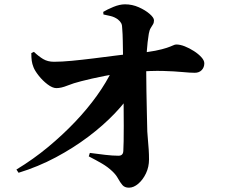

<svg xmlns="http://www.w3.org/2000/svg" viewBox="-20 -823 1040 889"><path d="M56 -38Q135 -86 203 -142.5Q271 -199 328 -259Q385 -319 429 -380.5Q473 -442 501 -501L600 -508L599 -409Q565 -354 511.5 -298Q458 -242 389 -190Q320 -138 238.5 -94.5Q157 -51 66 -23ZM577 46Q557 46 546.5 33.5Q536 21 526.5 3.5Q517 -14 500 -30Q479 -50 452.5 -65.5Q426 -81 391 -99L396 -115Q433 -110 467.5 -106Q502 -102 527 -102Q550 -101 551 -124Q552 -139 552.5 -169Q553 -199 553 -240Q553 -281 552.5 -329.5Q552 -378 551.5 -429.5Q551 -481 550 -532Q550 -543 549.5 -572Q549 -601 548.5 -633.5Q548 -666 546 -689Q546 -706 541.5 -715Q537 -724 526 -733Q511 -744 493 -748.5Q475 -753 459 -756L458 -768Q476 -779 505 -791Q534 -803 559 -803Q592 -803 622.5 -789.5Q653 -776 673 -758.5Q693 -741 693 -729Q693 -718 688.5 -710.5Q684 -703 678 -693.5Q672 -684 669 -667Q666 -648 663.5 -627.5Q661 -607 660 -589Q659 -571 658 -556Q657 -537 657 -495Q657 -453 658 -402Q659 -351 660 -301Q661 -251 662 -214Q663 -196 665 -175Q667 -154 668.5 -131Q670 -108 670 -85Q670 -50 656 -20.5Q642 9 620.5 27.5Q599 46 577 46ZM241 -415Q223 -415 200 -432.5Q177 -450 159 -473Q141 -496 135 -512Q129 -527 127 -541.5Q125 -556 125 -577L137 -583Q159 -562 180 -549.5Q201 -537 230 -537Q265 -537 312.5 -541.5Q360 -546 412 -552.5Q464 -559 514.5 -565.5Q565 -572 608 -576Q664 -581 698.5 -588Q733 -595 752 -601.5Q771 -608 780.5 -612.5Q790 -617 796 -617Q814 -617 835.5 -608.5Q857 -600 878 -586.5Q899 -573 912.5 -558Q926 -543 926 -530Q926 -511 914 -498.5Q902 -486 882 -486Q860 -486 824 -489.5Q788 -493 735 -494.5Q682 -496 605 -490Q528 -484 465 -471.5Q402 -459 356 -447Q320 -438 291.5 -426.5Q263 -415 241 -415Z"/></svg>

Font: Noto Serif JP ExtraLight ExtraBold
Style: Regular
Weight: 800
Version: Version 2.003-H1;hotconv 1.1.1;makeotfexe 2.6.0